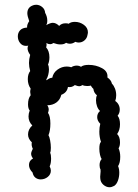

<svg xmlns="http://www.w3.org/2000/svg" viewBox="-20 -798 581 808"><path d="M96 -595Q96 -602 99 -606Q96 -605 89 -605Q74 -605 64.5 -617Q55 -629 55 -645Q55 -660 64.5 -670.5Q74 -681 94 -682V-685Q94 -696 103 -709Q95 -731 95 -742Q95 -765 115 -774Q123 -778 132 -778Q146 -778 157.5 -768.5Q169 -759 170 -744Q179 -728 179 -711Q179 -698 174 -692Q192 -702 202 -702Q216 -702 229 -689Q239 -700 256 -700Q265 -700 269 -698Q278 -706 295 -706Q316 -706 333 -693.5Q350 -681 350 -662Q350 -658 348 -650Q346 -637 335.5 -628Q325 -619 311 -619Q304 -619 297 -622Q286 -614 274 -614Q265 -614 258 -618Q250 -611 234 -611Q221 -611 205 -617Q198 -612 191 -612Q183 -612 175 -617Q176 -614 176 -609Q176 -603 174 -599Q188 -583 188 -557Q188 -540 182 -526Q186 -519 186 -506Q186 -495 183 -483Q180 -471 175 -464L176 -460Q187 -470 200 -471Q204 -492 222 -505Q240 -518 261 -518Q271 -518 280 -515Q290 -522 304 -522Q313 -522 321 -517Q331 -525 353 -525Q384 -525 409.5 -511Q435 -497 432 -472Q448 -461 451 -446Q459 -438 464 -425Q469 -412 469 -397Q469 -384 465 -373Q474 -367 479 -357.5Q484 -348 484 -337Q484 -322 475 -311Q485 -299 485 -275Q485 -251 473 -234Q485 -222 485 -199Q485 -183 479 -174Q486 -158 486 -138Q486 -113 477 -99Q482 -87 482 -71Q482 -54 476.5 -38.5Q471 -23 461 -16Q450 -10 441 -10Q427 -10 415 -20.5Q403 -31 402 -47Q401 -53 402.5 -65.5Q404 -78 403 -85Q399 -92 399 -103Q399 -119 408 -129Q404 -133 401 -146Q398 -159 398 -172Q398 -195 405 -201Q398 -221 398 -244Q398 -262 402 -277Q389 -290 389 -305Q389 -321 401 -331Q393 -338 388.5 -350.5Q384 -363 384 -376Q384 -389 388 -397Q375 -407 373 -424Q368 -428 362 -438Q357 -436 347 -436Q335 -436 327 -440Q320 -435 313 -435Q308 -435 295 -440Q282 -429 266 -432Q262 -408 238 -399Q233 -378 217 -366.5Q201 -355 179 -355Q185 -346 185 -337Q185 -331 182 -323Q192 -309 192 -278Q192 -248 184 -229Q188 -223 191 -207Q194 -191 194 -176Q194 -161 191 -155Q195 -147 195 -131Q195 -110 189 -98Q194 -88 194 -80Q194 -64 181 -53.5Q168 -43 151 -43Q139 -43 129.5 -50Q120 -57 117 -72Q102 -87 102 -104Q102 -122 119 -131Q111 -141 111 -151Q111 -158 118 -172Q111 -186 114 -199Q98 -214 98 -232Q98 -254 116 -270Q100 -286 100 -308Q100 -320 105 -333Q98 -341 98 -359Q98 -384 109 -397Q107 -407 107 -411Q107 -417 109 -425Q97 -442 97 -465Q97 -486 107 -499Q102 -517 102 -533Q102 -549 107 -567Q96 -582 96 -595Z"/></svg>

Font: Pangolin
Style: Regular
Weight: 400
Designer: Kevin Burke
Foundry: Google, Inc.
Version: Version 1.101